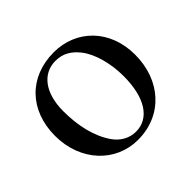

<svg xmlns="http://www.w3.org/2000/svg" viewBox="-121 -596 742 742"><g transform="rotate(-45 250.0 -225.0)"><path d="M470 -231C470 -369 376 -460 254 -460C119 -460 29 -367 29 -228C29 -89 124 10 245 10C380 10 470 -92 470 -231ZM380 -204C380 -88 336 -18 262 -18C226 -18 194 -36 172 -68C135 -122 119 -194 119 -273C119 -373 166 -432 235 -432C278 -432 306 -412 330 -382C362 -341 380 -272 380 -204Z"/></g></svg>

Font: STIXGeneral
Style: Regular
Weight: 400
Designer: MicroPress Inc., with final additions and corrections provided by Coen Hoffman, Elsevier (retired)
Version: Version 1.1.0